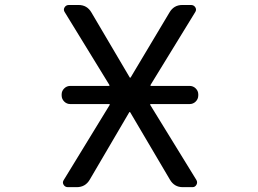

<svg xmlns="http://www.w3.org/2000/svg" viewBox="-20 -775 1040 774"><path d="M263.7 -355.5Q249 -355.5 238.8 -365.7Q228.5 -376 228.5 -390.6V-394.5Q228.5 -408.2 238.8 -418.5Q249 -428.7 263.7 -428.7H418Q422.9 -428.7 420.9 -432.6L241.2 -725.6Q234.4 -735.4 240.2 -745.1Q246.1 -754.9 257.8 -754.9H296.9Q331.1 -754.9 348.6 -724.6L502.9 -462.9Q502.9 -461.9 504.9 -461.9Q506.8 -461.9 506.8 -462.9L663.1 -724.6Q680.7 -754.9 714.8 -754.9H750Q761.7 -754.9 767.6 -745.1Q773.4 -735.4 766.6 -725.6L586.9 -432.6Q585 -428.7 589.8 -428.7H744.1Q758.8 -428.7 769 -418.5Q779.3 -408.2 779.3 -394.5V-390.6Q779.3 -376 769 -365.7Q758.8 -355.5 744.1 -355.5H587.9Q584 -355.5 585.9 -351.6L771.5 -49.8Q777.3 -40 772 -30.3Q766.6 -20.5 755.9 -20.5H716.8Q682.6 -20.5 665 -50.8L504.9 -322.3Q504.9 -323.2 502.9 -323.2Q501 -323.2 501 -322.3L341.8 -50.8Q324.2 -20.5 289.1 -20.5H253.9Q242.2 -20.5 236.3 -30.3Q230.5 -40 237.3 -49.8L421.9 -351.6Q423.8 -355.5 419.9 -355.5Z"/></svg>

Font: Rounded-L Mgen+ 2m regular
Style: Regular
Weight: 400
Designer: [Source Han Sans]
Ryoko NISHIZUKA  (kana & ideographs); Paul D. Hunt (Latin, Greek & Cyrillic); Wenlong ZHANG  (bopomofo
Version: Version 1.059.20150602